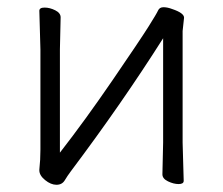

<svg xmlns="http://www.w3.org/2000/svg" viewBox="-20 -501 619 532"><path d="M489 0Q489 9 475 9Q461 9 445.5 1.5Q430 -6 430 -18L432 -106V-395Q318 -215 176 -26Q167 -14 159.5 -1.5Q152 11 136.5 11Q121 11 105 -2Q89 -15 89 -29V-31Q92 -58 92 -86V-364L89 -471Q89 -480 103.5 -480Q118 -480 133 -472.5Q148 -465 148 -453L146 -364V-78Q216 -168 292 -279Q368 -390 391 -426.5Q414 -463 418 -472Q422 -481 433 -481Q444 -481 457 -476Q490 -465 490 -452L486 -415V-106Z"/></svg>

Font: LXGW WenKai TC Light
Style: Regular
Weight: 300
Designer: LXGW / Fontworks Inc.
Foundry: LXGW / Fontworks Inc.
Version: Version 1.330